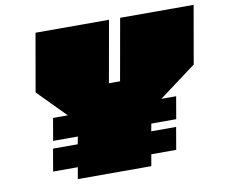

<svg xmlns="http://www.w3.org/2000/svg" viewBox="-80 -836 1093 934"><g transform="rotate(-10 466.5 -368.5)"><path d="M231 0 241 -57H119L138 -167H260L267 -204H145L164 -314H237L102 -451L152 -737H515L461 -433H516L570 -737H933L883 -451L699 -314H772L753 -204H630L623 -167H746L727 -57H604L594 0Z"/></g></svg>

Font: Tomorrow Black
Style: Italic
Weight: 900
Italic angle: -10°
Designer: Tony de Marco, Monica Rizzolli
Foundry: Just in Type
Version: Version 2.002